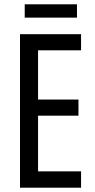

<svg xmlns="http://www.w3.org/2000/svg" viewBox="-20 -873 442 893"><path d="M73 0V-714H357V-639H157V-410H345V-335H157V-76H357V0ZM338 -791H95V-853H338Z"/></svg>

Font: Noto Sans UI Cond
Style: Regular
Weight: 400
Width: 3
Designer: Monotype Design Team
Foundry: Monotype Imaging Inc.
Version: Version 1.001